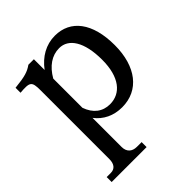

<svg xmlns="http://www.w3.org/2000/svg" viewBox="-213 -647 1037 1037"><g transform="rotate(-45 305.5 -128.0)"><path d="M209 164V-58C245 -11 298 15 363 15C492 15 572 -88 572 -251C572 -421 498 -516 379 -516C311 -516 252 -482 209 -424V-506H167C136 -484 109 -475 30 -467V-429C106 -435 116 -430 116 -363V164C116 201 99 222 69 222H37V260H304V222H268C231 222 209 201 209 164ZM209 -135V-358C244 -419 292 -452 348 -452C419 -452 468 -381 468 -243C468 -111 411 -43 328 -43C272 -43 230 -75 209 -135Z"/></g></svg>

Font: LT Superior Serif Medium
Style: Regular
Weight: 500
Designer: Daniel Lyons
Foundry: LyonsType
Version: Version 2.120;FEAKit 1.0